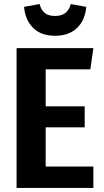

<svg xmlns="http://www.w3.org/2000/svg" viewBox="-20 -930 515 950"><path d="M427 -587H206V-404H399V-300H206V-106H442V0H62V-692H442ZM99 -896 176 -910Q184 -879 202.5 -865Q221 -851 252 -851Q283 -851 302.5 -865Q322 -879 330 -910L407 -896Q401 -830 361 -791.5Q321 -753 252 -753Q184 -753 144.5 -791.5Q105 -830 99 -896Z"/></svg>

Font: Fira Sans Condensed SemiBold
Style: Regular
Weight: 600
Width: 3
Designer: bBox Type GmbH & Carrois Corporate GbR & Edenspiekermann AG
Foundry: bBox Type GmbH & Carrois Corporate GbR & Edenspiekermann AG
Version: Version 4.301